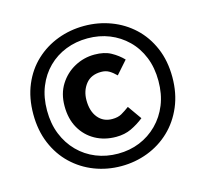

<svg xmlns="http://www.w3.org/2000/svg" viewBox="-108 -868 1069 999"><g transform="rotate(-15 427.0 -368.5)"><path d="M427 9Q351 9 283.5 -17Q216 -43 164 -92.5Q112 -142 82.5 -212.5Q53 -283 53 -370Q53 -458 82.5 -528Q112 -598 164 -646.5Q216 -695 283.5 -720.5Q351 -746 427 -746Q502 -746 570 -720.5Q638 -695 690 -646.5Q742 -598 772 -528Q802 -458 802 -370Q802 -283 772 -212.5Q742 -142 690 -92.5Q638 -43 570 -17Q502 9 427 9ZM427 -58Q490 -58 544 -80Q598 -102 639.5 -143.5Q681 -185 704 -242Q727 -299 727 -370Q727 -441 704 -498Q681 -555 639.5 -595.5Q598 -636 544 -657.5Q490 -679 427 -679Q364 -679 309.5 -657.5Q255 -636 214 -595.5Q173 -555 150 -498Q127 -441 127 -370Q127 -299 150 -242Q173 -185 214 -143.5Q255 -102 309.5 -80Q364 -58 427 -58ZM440 -145Q377 -145 327.5 -172.5Q278 -200 249.5 -250Q221 -300 221 -369Q221 -436 252 -485Q283 -534 333 -561Q383 -588 440 -588Q493 -588 528.5 -568.5Q564 -549 591 -521L530 -452Q511 -471 493 -481.5Q475 -492 451 -492Q396 -492 367.5 -456Q339 -420 339 -369Q339 -310 367.5 -275Q396 -240 444 -240Q475 -240 495 -251.5Q515 -263 538 -280L591 -205Q558 -179 522 -162Q486 -145 440 -145Z"/></g></svg>

Font: Noto Sans SC Thin ExtraBold
Style: Regular
Weight: 800
Version: Version 2.004-H2;hotconv 1.0.118;makeotfexe 2.5.65603